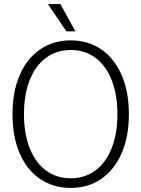

<svg xmlns="http://www.w3.org/2000/svg" viewBox="-20 -907 690 937"><path d="M41 -350Q41 -459 76 -540Q111 -621 175 -665.5Q239 -710 325 -710Q411 -710 475 -665.5Q539 -621 574 -540Q609 -459 609 -350Q609 -241 574 -160Q539 -79 475 -34.5Q411 10 325 10Q239 10 174.5 -34.5Q110 -79 75.5 -160Q41 -241 41 -350ZM553 -350Q553 -445 525 -516Q497 -587 445.5 -625Q394 -663 325 -663Q256 -663 204.5 -625Q153 -587 125 -516Q97 -445 97 -350Q97 -255 125 -184Q153 -113 204.5 -75Q256 -37 325 -37Q394 -37 445.5 -75Q497 -113 525 -184Q553 -255 553 -350ZM214 -887H275L348 -754H304Z"/></svg>

Font: Sarabun ExtraLight
Style: Regular
Weight: 275
Designer: Suppakit Chalermlarp | Katatrad Co.,Ltd.
Foundry: Cadson Demak Co.,Ltd.
Version: Version 1.000; ttfautohint (v1.6)